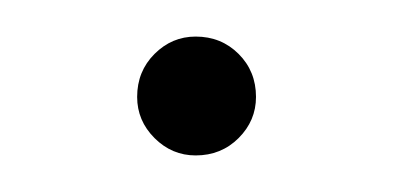

<svg xmlns="http://www.w3.org/2000/svg" viewBox="-20 -77 215 105"><path d="M87 8Q74 8 64.5 -1.5Q55 -11 55 -24Q55 -38 64.5 -47.5Q74 -57 87 -57Q101 -57 110.5 -47.5Q120 -38 120 -24Q120 -11 110.5 -1.5Q101 8 87 8Z"/></svg>

Font: Aleo Thin
Style: Regular
Weight: 250
Designer: Alessio Laiso
Foundry: Alessio Laiso
Version: Version 2.001;gftools[0.9.29]